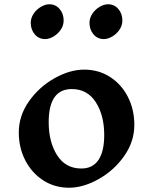

<svg xmlns="http://www.w3.org/2000/svg" viewBox="-20 -869 716 899"><path d="M278 -773Q278 -750 264.5 -730Q251 -710 230.5 -698Q210 -686 191 -686Q162 -686 143 -708Q124 -730 124 -762Q124 -785 137.5 -805Q151 -825 171.5 -837Q192 -849 211 -849Q240 -849 259 -827Q278 -805 278 -773ZM553 -773Q553 -750 539.5 -730Q526 -710 505.5 -698Q485 -686 466 -686Q437 -686 418 -708Q399 -730 399 -762Q399 -785 412.5 -805Q426 -825 446.5 -837Q467 -849 486 -849Q515 -849 534 -827Q553 -805 553 -773ZM609 -284Q609 -206 561.5 -138.5Q514 -71 442 -30.5Q370 10 303 10Q236 10 182.5 -24.5Q129 -59 98.5 -118Q68 -177 68 -249Q68 -327 115.5 -394.5Q163 -462 235 -502.5Q307 -543 374 -543Q442 -543 495.5 -508.5Q549 -474 579 -415Q609 -356 609 -284ZM208 -297Q208 -204 247.5 -142Q287 -80 361 -80Q414 -80 441 -120Q468 -160 468 -237Q468 -329 428.5 -390.5Q389 -452 316 -452Q208 -452 208 -297Z"/></svg>

Font: InknutAntiqua
Style: Medium
Weight: 500
Designer: Claus Eggers Srensen
Foundry: Claus Eggers Srensen
Version: Version 1.000; ttfautohint (v1.2) -l 7 -r 28 -G 50 -x 13 -D 